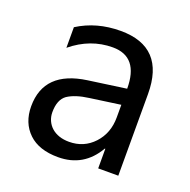

<svg xmlns="http://www.w3.org/2000/svg" viewBox="-100 -609 709 718"><g transform="rotate(20 254.5 -250.0)"><path d="M439 0H359V-78H357Q305 12 203 12Q127 12 86 -27Q44 -67 44 -133Q44 -273 209 -296L359 -317Q359 -444 256 -444Q167 -444 93 -383V-465Q167 -512 263 -512Q439 -512 439 -325ZM359 -253 238 -236Q184 -229 154 -209Q126 -189 126 -139Q126 -121 133 -105.5Q140 -90 152.5 -79Q165 -68 182.5 -62Q200 -56 222 -56Q281 -56 320 -98Q359 -140 359 -203Z"/></g></svg>

Font: A Tai Tham KH New
Style: Regular
Weight: 400
Designer: Sangdang Kengtung
Foundry: Sangdang Kengtung
Version: Version 1.002